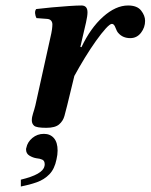

<svg xmlns="http://www.w3.org/2000/svg" viewBox="-20 -456 549 700"><path d="M273 -285 277 -284Q310 -354 356 -395Q402 -436 447 -436Q480 -436 494.5 -417.5Q509 -399 509 -380Q509 -356 494 -336.5Q479 -317 455 -317Q428 -317 412 -335Q406 -341 401 -355Q396 -369 388 -369Q381 -369 365.5 -352Q350 -335 330 -307Q310 -279 289.5 -245.5Q269 -212 251 -179L225 -72Q220 -52 215 -33.5Q210 -15 195.5 -2.5Q181 10 149 10Q113 10 104.5 2.5Q96 -5 96 -17Q96 -29 100.5 -42.5Q105 -56 109 -72L163 -316Q168 -337 169.5 -348.5Q171 -360 171 -367Q171 -375 166.5 -380.5Q162 -386 153 -387L113 -390Q109 -397 108 -407Q107 -417 112 -423Q136 -426 168.5 -429Q201 -432 231 -434Q261 -436 277 -436Q299 -436 299 -411Q299 -398 293.5 -373.5Q288 -349 281 -320ZM140 32Q163 32 176.5 47.5Q190 63 190 93Q190 100 189 108.5Q188 117 186 125Q179 160 160 179.5Q141 199 114 208.5Q87 218 56 224V199Q136 180 142 150Q143 147 143 143Q143 130 134 126Q125 122 113 121Q100 119 87.5 111.5Q75 104 75 89Q75 85 76 83Q80 62 98 47Q116 32 140 32Z"/></svg>

Font: Libertinus Serif SemiBold
Style: Italic
Weight: 600
Italic angle: -11.5°
Designer: Philipp H. Poll, Khaled Hosny
Foundry: Caleb Maclennan
Version: Version 7.051;RELEASE